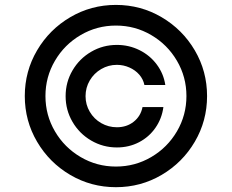

<svg xmlns="http://www.w3.org/2000/svg" viewBox="-20 -759 954 790"><path d="M460.9 -574.2Q510.7 -574.2 554 -552.7Q597.2 -531.2 625.2 -493.4Q653.3 -455.6 660.2 -409.2H574.2Q569.3 -433.1 553 -451.9Q536.6 -470.7 512.2 -481.4Q487.8 -492.2 460.9 -492.2Q426.3 -492.2 396.5 -474.9Q366.7 -457.5 349.4 -428Q332 -398.4 332 -363.3Q332 -328.6 349.4 -299.1Q366.7 -269.5 396.5 -252.4Q426.3 -235.4 460.9 -235.4Q501.5 -235.4 530.3 -258.3Q559.1 -281.2 566.4 -318.4H652.3Q646 -271 619.6 -233.2Q593.3 -195.3 552 -173.8Q510.7 -152.3 460.9 -152.3Q403.8 -152.3 355.2 -180.7Q306.6 -209 278.3 -257.6Q250 -306.2 250 -363.3Q250 -420.9 278.3 -469.2Q306.6 -517.6 355 -545.9Q403.3 -574.2 460.9 -574.2ZM82 -363.8Q82 -465.8 132.6 -551.8Q183.1 -637.7 269 -688.2Q355 -738.8 457 -738.8Q559.1 -738.8 645 -688.2Q731 -637.7 781.5 -551.8Q832 -465.8 832 -363.8Q832 -261.7 781.5 -175.8Q731 -89.8 645 -39.3Q559.1 11.2 457 11.2Q355 11.2 269 -39.3Q183.1 -89.8 132.6 -175.8Q82 -261.7 82 -363.8ZM747.1 -363.8Q747.1 -442.4 708 -509Q668.9 -575.7 602.3 -614.7Q535.6 -653.8 457 -653.8Q378.4 -653.8 311.8 -614.7Q245.1 -575.7 206.1 -509Q167 -442.4 167 -363.8Q167 -285.2 206.1 -218.5Q245.1 -151.9 311.8 -112.8Q378.4 -73.7 457 -73.7Q535.6 -73.7 602.3 -112.8Q668.9 -151.9 708 -218.5Q747.1 -285.2 747.1 -363.8Z"/></svg>

Font: Inter RS Variable
Style: Regular
Weight: 400
Designer: Rasmus Andersson (customised by Maria Ramos and Noel Pretorius)
Foundry: rsms
Version: Version 3.001;Glyphs 3.2.3 (3260)